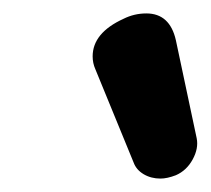

<svg xmlns="http://www.w3.org/2000/svg" viewBox="-20 -804 314 286"><path d="M219 -538Q205 -538 194 -544.5Q183 -551 179 -562L122 -701Q118 -710 118 -720Q118 -755 164 -776Q180 -784 198 -784Q233 -784 242 -744L273 -598Q276 -583 267 -566.5Q258 -550 242 -543Q229 -538 219 -538Z"/></svg>

Font: Kodchasan
Style: Bold Italic
Weight: 700
Italic angle: -10°
Version: Version 1.000; ttfautohint (v1.6)